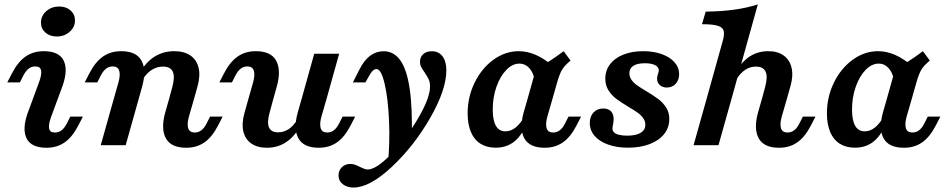

<svg xmlns="http://www.w3.org/2000/svg" viewBox="-20 -661 4303 874"><path d="M140.7 -358.6Q123.7 -358.6 110.7 -348.6Q97.6 -338.6 86.8 -318.1L70.5 -286H13.2L34 -326.3Q61.3 -379.3 96.5 -403.7Q131.6 -428 179 -428Q247.8 -428 269.1 -386.6Q290.4 -345.2 265.8 -272.8L211.9 -126.9Q200 -93.1 203.7 -75.4Q207.4 -57.8 230 -57.8Q246.9 -57.8 260.2 -67.8Q273.4 -77.8 283.9 -98.3L300.1 -130.3H357.4L336.6 -90Q309.3 -37 274.2 -12.7Q239.1 11.6 191.7 11.6Q123.2 11.6 101.7 -29.8Q80.2 -71.2 104.9 -143.5L158.7 -289.4Q170.7 -323.3 167 -340.9Q163.2 -358.6 140.7 -358.6ZM166.5 -558.2Q166.5 -588.8 190.6 -610.1Q214.8 -631.4 249.4 -631.4Q280.8 -631.4 301.1 -613.6Q321.3 -595.8 321.3 -568.1Q321.3 -537.5 297.1 -516.2Q273 -494.9 238.4 -494.9Q206.9 -494.9 186.7 -512.7Q166.5 -530.5 166.5 -558.2Z M493.1 -358.6Q476.1 -358.6 463.1 -348.6Q450 -338.6 439.2 -318.1L422.9 -286H365.7L386.4 -326.3Q413.7 -379.3 448.9 -403.7Q484 -428 531.4 -428Q599.8 -428 623.7 -385.8Q647.6 -343.6 627.8 -269.7L610.6 -208.2H497.1L519.4 -286.7Q528.7 -320.9 522.4 -339.8Q516.1 -358.6 493.1 -358.6ZM497.1 -208.2H610.6L552.1 0H438.6ZM722 -357.8Q694.5 -357.8 670.8 -342.9Q647.1 -328 628.8 -298.2L615.8 -328.3Q643.5 -378 683.3 -403Q723.1 -428 773.1 -428Q818.2 -428 846.8 -408.4Q875.3 -388.8 884 -352.4Q892.6 -316.1 879.3 -268.4L862.5 -208.2H749L764.5 -265.4Q777 -311.8 766.5 -334.8Q756 -357.8 722 -357.8ZM866.2 -57.8Q883.1 -57.8 896.4 -67.8Q909.6 -77.8 920.1 -98.3L936.3 -130.3H993.6L972.8 -90Q945.5 -37 910.4 -12.7Q875.3 11.6 827.9 11.6Q759.4 11.6 735.5 -30.6Q711.6 -72.8 731.5 -146.7L749 -208.2H862.5L839.8 -129.7Q830.6 -95.5 836.9 -76.6Q843.2 -57.8 866.2 -57.8Z M1106 -358.6Q1089.1 -358.6 1076 -348.6Q1062.9 -338.6 1052.1 -318.1L1035.8 -286H978.6L999.3 -326.3Q1026.6 -379.3 1061.8 -403.7Q1096.9 -428 1144.3 -428Q1212.7 -428 1236.6 -385.8Q1260.5 -343.6 1240.7 -269.7L1223.5 -208.2H1110L1132.3 -286.7Q1141.6 -320.9 1135.3 -339.8Q1129 -358.6 1106 -358.6ZM1245.7 -58.6Q1272.4 -58.6 1294.7 -73.6Q1317 -88.7 1334.1 -118.1L1347.1 -88.1Q1320.5 -38.7 1282 -13.6Q1243.4 11.6 1195 11.6Q1151.9 11.6 1123.9 -7.8Q1096 -27.2 1087.7 -62.7Q1079.5 -98.3 1092.4 -145.2L1110 -208.2H1223.5L1206.8 -146.4Q1194.8 -103.2 1204.6 -80.9Q1214.4 -58.6 1245.7 -58.6ZM1410.4 -416.4H1523.9L1465.7 -208.2H1352.3ZM1469.4 -57.8Q1486.3 -57.8 1499.6 -67.8Q1512.8 -77.8 1523.3 -98.3L1539.6 -130.3H1596.8L1576 -90Q1548.7 -37 1513.6 -12.7Q1478.5 11.6 1431.1 11.6Q1362.6 11.6 1338.8 -30.6Q1314.9 -72.8 1334.7 -146.7L1352.3 -208.2H1465.7L1443 -129.7Q1433.8 -95.5 1440.1 -76.6Q1446.4 -57.8 1469.4 -57.8Z M1521 137.4Q1521 114.7 1536.4 100Q1551.7 85.3 1575.1 85.3Q1586.7 85.3 1596.9 89.1Q1607.1 92.9 1620 99.5Q1628.8 103.9 1637.6 107.2Q1646.4 110.5 1653.9 110.5Q1693.5 110.5 1762.2 38.8Q1830.9 -32.9 1884.3 -124.3Q1937.6 -215.7 1937.6 -267.2Q1937.6 -286.7 1931.2 -300.2Q1924.9 -313.7 1912.8 -331.6Q1902.3 -345.8 1897 -356.4Q1891.8 -366.9 1891.8 -380.2Q1891.8 -400.8 1906.2 -414.3Q1920.6 -427.8 1945.7 -427.8Q1976.5 -427.8 1994.2 -404.8Q2011.8 -381.9 2011.8 -340.6Q2011.8 -252.7 1938.4 -124.5Q1864.9 3.6 1764 98.2Q1663 192.7 1589.5 192.7Q1559.9 192.7 1540.5 177.6Q1521 162.5 1521 137.4ZM1693.7 -346.6Q1684.8 -346.6 1676.1 -338.1Q1667.3 -329.6 1657.1 -310.2L1643.7 -285.9H1586.4L1616.3 -344.8Q1637.2 -386.7 1664.9 -407.3Q1692.6 -427.8 1726.2 -427.8Q1772.8 -427.8 1802.4 -386.2Q1832 -344.6 1844.9 -256.9Q1857.8 -169.2 1854.4 -30.8Q1834.4 -2.3 1807.1 28Q1779.7 58.3 1745.4 88.7Q1755.4 -9.4 1750.9 -111.6Q1746.5 -213.8 1730.8 -280.2Q1715.1 -346.6 1693.7 -346.6Z M2108.7 -145.3Q2108.7 -219.7 2140.6 -284.9Q2172.5 -350.2 2226.1 -389.1Q2279.8 -428 2341.7 -428Q2380.8 -428 2419.8 -410.8Q2458.9 -393.7 2496.3 -360.2L2413.6 -297.4Q2407.7 -331.1 2389.1 -351.3Q2370.5 -371.5 2344.6 -371.5Q2312.5 -371.5 2284.6 -342.5Q2256.6 -313.6 2239.8 -265.7Q2223 -217.8 2223 -162.6Q2223 -112.9 2237.5 -88.1Q2251.9 -63.2 2280.8 -63.2Q2305.8 -63.2 2327.9 -81.1Q2350 -99.1 2369.9 -134.8L2382.2 -113.1Q2360.6 -50.1 2324.4 -19.4Q2288.2 11.3 2236.3 11.3Q2195.5 11.3 2167 -6.9Q2138.4 -25 2123.6 -60.1Q2108.7 -95.2 2108.7 -145.3ZM2545.8 -428 2577.2 -385.2Q2550.5 -363.4 2538.8 -344.1Q2527.2 -324.7 2515.5 -283.6L2494.1 -208.2H2380.7L2420.5 -349.5Q2453.5 -365.4 2481.5 -383.1Q2509.4 -400.8 2545.8 -428ZM2497.8 -57.8Q2514.7 -57.8 2528 -67.8Q2541.2 -77.8 2551.7 -98.3L2568 -130.3H2625.2L2604.5 -90Q2577.2 -37 2542 -12.7Q2506.9 11.6 2459.5 11.6Q2391.1 11.6 2367.2 -30.6Q2343.3 -72.8 2363.1 -146.7L2380.7 -208.2H2494.1L2471.4 -129.7Q2462.2 -95.5 2468.5 -76.6Q2474.8 -57.8 2497.8 -57.8Z M2664.8 -101.1Q2664.8 -130.8 2681.6 -149Q2698.4 -167.1 2725.9 -167.1Q2748.8 -167.1 2761.1 -154.5Q2773.4 -141.8 2773.4 -117.7Q2773.4 -110.7 2772.3 -103.5Q2771.3 -96.3 2769.6 -89.7Q2769.2 -85.2 2768.6 -82.2Q2768 -79.1 2768 -75.5Q2768 -65.1 2775.8 -57.9Q2783.6 -50.7 2798.7 -47.1Q2813.7 -43.5 2835.3 -43.5Q2875.1 -43.5 2896.4 -56.4Q2917.6 -69.3 2917.6 -93.1Q2917.6 -109.8 2907.6 -123.7Q2897.5 -137.6 2882.1 -148.6Q2866.6 -159.5 2839.6 -175.4Q2805.7 -195.9 2785.1 -211.3Q2764.5 -226.7 2750 -249.6Q2735.4 -272.5 2735.4 -302.2Q2735.4 -340.7 2757.4 -369.2Q2779.4 -397.7 2818.5 -412.8Q2857.5 -428 2908 -428Q2955.2 -428 2992.4 -414.6Q3029.6 -401.3 3050.6 -377.4Q3071.5 -353.6 3071.5 -323.3Q3071.5 -296.8 3055.7 -279.6Q3039.8 -262.5 3015.2 -262.5Q2995.6 -262.5 2983.4 -273.9Q2971.1 -285.2 2971.1 -303Q2971.1 -309.2 2972.6 -315.1Q2974.1 -321 2975.9 -326.7Q2977.2 -330.9 2978 -334Q2978.9 -337.2 2978.9 -340.5Q2978.9 -355.9 2962.1 -364.5Q2945.4 -373.1 2915.3 -373.1Q2880.9 -373.1 2862.9 -361.4Q2845 -349.6 2845 -328Q2845 -310.8 2855 -297Q2865.1 -283.1 2880.3 -272.4Q2895.6 -261.6 2923 -245.4Q2957.3 -224.6 2977.5 -209.4Q2997.6 -194.2 3012.2 -171.7Q3026.7 -149.3 3026.7 -119.5Q3026.7 -79.8 3002.7 -50.2Q2978.8 -20.5 2936.1 -4.6Q2893.5 11.3 2838.6 11.3Q2787.8 11.3 2748.2 -2.9Q2708.6 -17 2686.7 -42.5Q2664.8 -67.9 2664.8 -101.1Z M3175.5 -550.8 3192.4 -608.1Q3263.5 -608.9 3321.9 -616.9Q3380.3 -625 3429.7 -641.1L3309.1 -208.2H3195.7L3270.3 -475.8Q3278.4 -505.6 3274.1 -521.2Q3269.9 -536.7 3247.3 -543.7Q3224.7 -550.8 3175.5 -550.8ZM3195.7 -208.2H3309.1L3250.6 0H3137.2ZM3420.5 -357.8Q3394.3 -357.8 3371.9 -342.9Q3349.5 -328 3331.6 -298.2L3327.3 -328.3Q3353.7 -378 3391.4 -403Q3429 -428 3477.2 -428Q3520.7 -428 3548.1 -407.7Q3575.6 -387.5 3583.6 -350.9Q3591.6 -314.3 3577.9 -267.6L3561.1 -208.2H3447.6L3463.1 -265.4Q3475.5 -311.8 3465.1 -334.8Q3454.6 -357.8 3420.5 -357.8ZM3564.7 -57.8Q3581.7 -57.8 3594.9 -67.8Q3608.2 -77.8 3618.6 -98.3L3634.9 -130.3H3692.1L3671.4 -90Q3644.1 -37 3608.9 -12.7Q3573.8 11.6 3526.4 11.6Q3458 11.6 3434.1 -30.6Q3410.2 -72.8 3430 -146.7L3447.6 -208.2H3561.1L3538.4 -129.7Q3529.1 -95.5 3535.4 -76.6Q3541.7 -57.8 3564.7 -57.8Z M3744.2 -145.3Q3744.2 -219.7 3776.1 -284.9Q3808 -350.2 3861.6 -389.1Q3915.2 -428 3977.1 -428Q4016.3 -428 4055.3 -410.8Q4094.3 -393.7 4131.8 -360.2L4049.1 -297.4Q4043.1 -331.1 4024.6 -351.3Q4006 -371.5 3980 -371.5Q3948 -371.5 3920 -342.5Q3892.1 -313.6 3875.3 -265.7Q3858.5 -217.8 3858.5 -162.6Q3858.5 -112.9 3872.9 -88.1Q3887.4 -63.2 3916.2 -63.2Q3941.3 -63.2 3963.4 -81.1Q3985.5 -99.1 4005.4 -134.8L4017.7 -113.1Q3996.1 -50.1 3959.9 -19.4Q3923.7 11.3 3871.8 11.3Q3831 11.3 3802.4 -6.9Q3773.9 -25 3759.1 -60.1Q3744.2 -95.2 3744.2 -145.3ZM4181.2 -428 4212.7 -385.2Q4186 -363.4 4174.3 -344.1Q4162.6 -324.7 4151 -283.6L4129.6 -208.2H4016.2L4055.9 -349.5Q4089 -365.4 4117 -383.1Q4144.9 -400.8 4181.2 -428ZM4133.3 -57.8Q4150.2 -57.8 4163.5 -67.8Q4176.7 -77.8 4187.2 -98.3L4203.5 -130.3H4260.7L4239.9 -90Q4212.6 -37 4177.5 -12.7Q4142.4 11.6 4095 11.6Q4026.5 11.6 4002.6 -30.6Q3978.7 -72.8 3998.6 -146.7L4016.2 -208.2H4129.6L4106.9 -129.7Q4097.7 -95.5 4104 -76.6Q4110.3 -57.8 4133.3 -57.8Z"/></svg>

Font: Playfair Micro SmCond SmLight
Style: Italic
Weight: 360
Width: 4
Italic angle: -15.6°
Designer: Claus Eggers Sørensen
Foundry: Claus Eggers Sørensen
Version: Version 2.203;Glyphs 3.3 (3326)